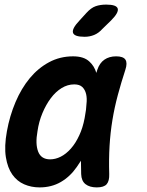

<svg xmlns="http://www.w3.org/2000/svg" viewBox="-20 -805 640 835"><path d="M152 10Q116 10 85 -3.5Q54 -17 33.5 -46Q13 -75 5.5 -121.5Q-2 -168 10 -234Q22 -301 47.5 -361Q73 -421 109.5 -465Q146 -509 193.5 -534.5Q241 -560 298 -560Q345 -560 369 -537Q390 -518 399 -488Q401 -494 403 -501Q413 -531 434 -545.5Q455 -560 485 -560Q516 -560 525.5 -545.5Q535 -531 525 -501Q507 -446 492.5 -392Q478 -338 469 -283.5Q460 -229 456.5 -171Q453 -113 455 -48Q456 -18 444 -4Q432 10 401 10Q370 10 352 -4Q334 -18 333 -48Q332 -78 332 -106Q323 -92 314 -79Q285 -37 244.5 -13.5Q204 10 152 10ZM198 -112Q221 -112 244 -123.5Q267 -135 288 -158.5Q309 -182 325 -217Q340 -249 348 -291L350 -303Q355 -328 356 -352Q359 -377 354.5 -396Q350 -415 338 -426.5Q326 -438 303 -438Q274 -438 248 -422Q222 -406 201 -378Q180 -350 164.5 -313Q149 -276 143 -234Q133 -179 146 -145.5Q159 -112 198 -112ZM348 -645Q303 -645 297.5 -662.5Q292 -680 325 -715L356 -749Q376 -771 396 -778Q416 -785 442 -785Q487 -785 492 -767.5Q497 -750 463 -716L425 -679Q409 -661 389.5 -653Q370 -645 348 -645Z"/></svg>

Font: Maple Mono
Style: Bold Italic
Weight: 700
Italic angle: -10°
Monospace: yes
Designer: subframe7536
Version: Version 7.000